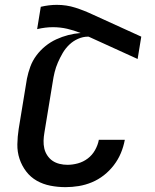

<svg xmlns="http://www.w3.org/2000/svg" viewBox="-20 -763 640 791"><path d="M250 8Q218 8 187.5 2Q157 -4 131.5 -18.5Q106 -33 88 -56.5Q70 -80 60.5 -108.5Q51 -137 51.5 -168.5Q52 -200 57 -232L91 -439Q96 -464 105 -488.5Q114 -513 130 -534.5Q146 -556 167 -573Q188 -590 212 -601Q236 -612 261 -618.5Q286 -625 312 -627Q285 -638 256.5 -644.5Q228 -651 198 -651Q182 -651 166 -649Q150 -647 133 -643L148 -735Q165 -739 181.5 -741Q198 -743 214 -743Q254 -743 290 -731.5Q326 -720 360 -704L562 -612L547 -520L345 -612H342Q322 -612 301.5 -603Q281 -594 265 -578.5Q249 -563 238 -544Q227 -525 218.5 -505.5Q210 -486 205 -465.5Q200 -445 197 -424L163 -217Q160 -200 159.5 -183.5Q159 -167 162.5 -151.5Q166 -136 175 -122.5Q184 -109 196.5 -100.5Q209 -92 225 -88Q241 -84 258 -84Q279 -84 301 -90Q323 -96 341.5 -110Q360 -124 371.5 -144.5Q383 -165 387 -186V-187H494V-186Q489 -159 478 -132.5Q467 -106 449 -82.5Q431 -59 408 -41Q385 -23 358.5 -12Q332 -1 304.5 3.5Q277 8 250 8Z"/></svg>

Font: Iosevka Semibold Extended
Style: Italic
Weight: 600
Width: 7
Italic angle: -9°
Monospace: yes
Designer: Belleve Invis
Foundry: Belleve Invis
Version: Version 32.5.0; ttfautohint (v1.8.4)